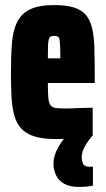

<svg xmlns="http://www.w3.org/2000/svg" viewBox="-20 -538 415 754"><path d="M199 8Q146 8 113 -3Q80 -14 61.5 -35.5Q43 -57 35 -88.5Q27 -120 25 -161.5Q23 -203 23 -254Q23 -321 27 -370Q31 -419 47.5 -452Q64 -485 98.5 -501.5Q133 -518 192 -518Q240 -518 270.5 -508.5Q301 -499 317.5 -479Q334 -459 341.5 -428Q349 -397 350.5 -353.5Q352 -310 352 -254V-212H168Q168 -177 169.5 -157Q171 -137 177 -127Q183 -117 196 -114.5Q209 -112 234 -112Q245 -112 262.5 -112.5Q280 -113 302 -114Q324 -115 344 -115V-6Q327 -2 303 1Q279 4 252 6Q225 8 199 8ZM217 -294V-309Q217 -339 216 -357Q215 -375 213.5 -383.5Q212 -392 206.5 -394.5Q201 -397 192 -397Q184 -397 179 -394.5Q174 -392 171.5 -383Q169 -374 168.5 -356Q168 -338 168 -309H230ZM290 196Q253 196 231 183Q209 170 199.5 149Q190 128 190 104Q190 74 208 41.5Q226 9 253 -16L344 -6Q336 3 326 16.5Q316 30 308.5 46.5Q301 63 301 79Q301 94 306.5 105.5Q312 117 334 117Q336 117 338.5 117Q341 117 345 116V191Q336 193 322.5 194.5Q309 196 290 196Z"/></svg>

Font: Saira ExtraCondensed Black
Style: Regular
Weight: 900
Width: 2
Designer: Hector Gatti with collaboration of the Omnibus-Type team
Foundry: Omnibus-Type
Version: Version 1.101